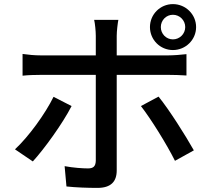

<svg xmlns="http://www.w3.org/2000/svg" viewBox="-20 -867 1040 936"><path d="M823 -795C856 -795 883 -768 883 -735C883 -702 856 -675 823 -675C790 -675 764 -702 764 -735C764 -768 790 -795 823 -795ZM823 -623C885 -623 936 -673 936 -735C936 -797 885 -847 823 -847C761 -847 711 -797 711 -735C711 -673 761 -623 823 -623ZM241 -395C201 -313 120 -201 53 -139L140 -80C195 -140 285 -264 329 -350ZM801 -502C826 -502 860 -501 889 -499V-603C863 -600 826 -597 800 -597H549V-692C549 -715 554 -756 557 -770H439C443 -754 447 -716 447 -692V-597H179C148 -597 118 -600 90 -604V-498C117 -501 149 -502 180 -502H447V-83C446 -56 435 -46 409 -46C383 -46 338 -49 295 -57L304 42C349 47 408 49 455 49C521 49 549 18 549 -36V-502ZM667 -350C716 -287 792 -165 833 -83L925 -134C884 -207 805 -332 753 -396Z"/></svg>

Font: Noto Sans Japanese Medium
Style: Regular
Weight: 500
Designer: Ryoko NISHIZUKA (kana & ideographs); Paul D. Hunt (Latin, Greek & Cyrillic); Wenlong ZHANG (bopomofo); Sandoll Communica
Foundry: Adobe Systems Incorporated
Version: Version 1.000;PS 1;hotconv 1.0.78;makeotf.lib2.5.61930